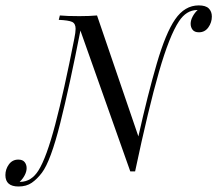

<svg xmlns="http://www.w3.org/2000/svg" viewBox="-78 -628 801 708"><path d="M703.2 -566.9Q703.2 -545.2 690.3 -527Q677.4 -508.9 655.6 -508.9Q639.5 -508.9 632.3 -518.1Q625 -527.4 625 -540.3Q625 -553.2 632.3 -566.9Q639.5 -580.6 650.8 -591.1H648.4Q608.9 -590.3 582.3 -550Q546.8 -496.8 508.1 -362.5Q469.4 -228.2 420.2 4H402.4L218.5 -515.3Q179 -312.9 144 -173.4Q108.9 -33.9 76.6 8.9Q58.9 32.3 39.1 46Q19.4 59.7 -9.7 59.7Q-58.1 59.7 -58.1 17.7Q-58.1 -4 -45.2 -21.8Q-32.3 -39.5 -10.5 -39.5Q5.6 -39.5 12.9 -30.2Q20.2 -21 20.2 -8.1Q20.2 4.8 12.9 18.5Q5.6 32.3 -5.6 42.7H-3.2Q37.9 41.9 63.7 0.8Q93.5 -46.8 125.8 -169.4Q158.1 -291.9 196 -485.5Q200.8 -508.9 200.8 -521.8Q200.8 -541.1 187.9 -547.2Q175 -553.2 138.7 -554.8L142.7 -571Q168.5 -568.5 214.5 -568.5Q251.6 -568.5 279.8 -571L432.3 -125Q466.9 -279.8 500 -393.1Q533.1 -506.5 567.7 -556.5Q603.2 -608.1 654.8 -608.1Q680.6 -608.1 691.9 -596.8Q703.2 -585.5 703.2 -566.9Z"/></svg>

Font: Playfair Display SC
Style: Italic
Weight: 400
Italic angle: -14°
Designer: Claus Eggers Sørensen
Foundry: Claus Eggers Sørensen
Version: Version 1.202; ttfautohint (v1.6)